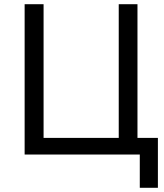

<svg xmlns="http://www.w3.org/2000/svg" viewBox="-20 -734 780 912"><path d="M644 158V0H97V-714H187V-79H544V-714H633V-79H730V158Z"/></svg>

Font: Noto Sans Ambassadori
Style: Regular
Weight: 400
Designer: Monotype Design Team
Foundry: Monotype Imaging Inc.
Version: Version 2.013